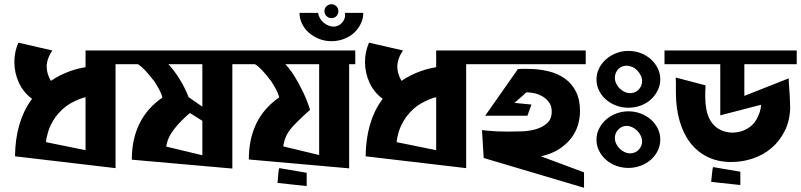

<svg xmlns="http://www.w3.org/2000/svg" viewBox="-20 -796 3792 909"><path d="M385 -85V-336Q355 -329 315.5 -307.5Q276 -286 242 -241Q217 -204 207.5 -171Q198 -138 198 -123ZM221 -413Q242 -428 265.5 -439.5Q289 -451 311.5 -459Q334 -467 353 -471.5Q372 -476 385 -478V-557H555V-492H527V0L51 -56Q53 -219 128 -323L132 -328Q91 -358 69.5 -404.5Q48 -451 48 -503Q48 -550 67 -594L228 -557Q201 -518 201 -480Q201 -447 221 -413Z M1108 -492H1080V2L604 -40Q604 -137 640.5 -211Q677 -285 749 -334L747 -341Q745 -349 737 -365.5Q729 -382 712 -409Q662 -475 633 -492H553V-557H1108ZM879 -261Q834 -223 803.5 -183.5Q773 -144 767 -102L938 -61V-224ZM938 -492H777Q799 -470 826.5 -427.5Q854 -385 873 -336L938 -291Z M1662 -492H1633V1L1158 -41Q1158 -236 1302 -335L1300 -342Q1298 -350 1290 -366.5Q1282 -383 1265 -410Q1215 -477 1187 -492H1106V-557H1662ZM1491 -492H1331Q1345 -478 1361 -455Q1377 -432 1391.5 -405.5Q1406 -379 1419 -351.5Q1432 -324 1440 -300L1448 -276Q1448 -276 1438.5 -267.5Q1429 -259 1415.5 -246.5Q1402 -234 1388 -220Q1374 -206 1364 -195Q1343 -171 1334 -150Q1325 -129 1321 -103L1491 -62ZM1294 70 1295 59Q1296 51 1296.5 41Q1297 31 1298 22Q1299 13 1300 7Q1301 1 1303 0L1432 22V85Z M1486 -735Q1488 -721 1495 -709Q1502 -697 1512.5 -688.5Q1523 -680 1535 -675Q1547 -670 1559 -670Q1582 -670 1598 -687Q1614 -704 1614 -725Q1614 -727 1613.5 -730Q1613 -733 1613 -735H1700Q1700 -708 1688 -683.5Q1676 -659 1656 -640.5Q1636 -622 1608 -611.5Q1580 -601 1549 -601Q1518 -601 1490.5 -612Q1463 -623 1442.5 -641Q1422 -659 1410 -683.5Q1398 -708 1398 -735ZM1582 -743Q1582 -729 1572.5 -719.5Q1563 -710 1549 -710Q1536 -710 1526 -719.5Q1516 -729 1516 -743Q1516 -757 1526 -766.5Q1536 -776 1549 -776Q1563 -776 1572.5 -766.5Q1582 -757 1582 -743Z M2045 -85V-336Q2015 -329 1975.5 -307.5Q1936 -286 1902 -241Q1877 -204 1867.5 -171Q1858 -138 1858 -123ZM1881 -413Q1902 -428 1925.5 -439.5Q1949 -451 1971.5 -459Q1994 -467 2013 -471.5Q2032 -476 2045 -478V-557H2215V-492H2187V0L1711 -56Q1713 -219 1788 -323L1792 -328Q1751 -358 1729.5 -404.5Q1708 -451 1708 -503Q1708 -550 1727 -594L1888 -557Q1861 -518 1861 -480Q1861 -447 1881 -413Z M2745 20V93L2270 -48L2262 -180L2291 -177Q2311 -175 2334 -174Q2357 -173 2381 -173Q2411 -173 2447.5 -174Q2484 -175 2516 -184Q2548 -193 2570 -212.5Q2592 -232 2592 -268Q2592 -296 2578 -313.5Q2564 -331 2546 -341Q2528 -351 2510.5 -354.5Q2493 -358 2485 -358L2473 -359Q2472 -359 2467 -354.5Q2462 -350 2454.5 -343Q2447 -336 2438.5 -329Q2430 -322 2424 -316L2415 -309L2496 -301L2477 -248H2277L2432 -469L2453 -470H2476Q2529 -470 2575 -459Q2621 -448 2654.5 -424Q2688 -400 2707 -362Q2726 -324 2726 -270Q2726 -237 2716 -203.5Q2706 -170 2683.5 -141Q2661 -112 2626 -89.5Q2591 -67 2541 -56ZM2753 -557V-492H2211V-557Z M2955 -555Q2986 -555 3013.5 -544.5Q3041 -534 3061.5 -515.5Q3082 -497 3094 -472.5Q3106 -448 3106 -420Q3106 -393 3094 -368.5Q3082 -344 3062 -325.5Q3042 -307 3014 -296.5Q2986 -286 2955 -286Q2924 -286 2896.5 -296.5Q2869 -307 2848.5 -325Q2828 -343 2816 -367.5Q2804 -392 2804 -420Q2804 -448 2816.5 -473Q2829 -498 2850 -516Q2871 -534 2898 -544.5Q2925 -555 2955 -555ZM3002 -370Q3020 -388 3020 -412Q3020 -426 3013.5 -439Q3007 -452 2997 -462.5Q2987 -473 2973.5 -479Q2960 -485 2947 -485Q2922 -485 2906.5 -468Q2891 -451 2891 -428Q2891 -413 2897.5 -400Q2904 -387 2914 -377Q2924 -367 2937 -361Q2950 -355 2964 -355Q2985 -355 3002 -370ZM2955 -269Q2986 -269 3013.5 -258.5Q3041 -248 3061.5 -230Q3082 -212 3094 -187.5Q3106 -163 3106 -135Q3106 -107 3094 -82.5Q3082 -58 3061.5 -40Q3041 -22 3013.5 -11.5Q2986 -1 2955 -1Q2925 -1 2897.5 -11Q2870 -21 2849.5 -39Q2829 -57 2816.5 -81.5Q2804 -106 2804 -135Q2804 -163 2816.5 -187.5Q2829 -212 2849.5 -230Q2870 -248 2897.5 -258.5Q2925 -269 2955 -269ZM3002 -85Q3020 -103 3020 -127Q3020 -140 3013.5 -153.5Q3007 -167 2997 -177Q2987 -187 2973.5 -193.5Q2960 -200 2947 -200Q2924 -200 2907.5 -183Q2891 -166 2891 -143Q2891 -128 2897.5 -115Q2904 -102 2914 -92Q2924 -82 2937 -76Q2950 -70 2964 -70Q2985 -70 3002 -85Z M3721 -284Q3719 -223 3695 -175.5Q3671 -128 3633 -95.5Q3595 -63 3545.5 -46Q3496 -29 3442 -29Q3378 -29 3329 -53.5Q3280 -78 3247 -121.5Q3214 -165 3197 -225.5Q3180 -286 3180 -357V-379Q3180 -392 3180 -404Q3180 -416 3179 -429L3320 -392Q3320 -384 3320 -377Q3320 -370 3319 -364V-334Q3319 -305 3324.5 -276.5Q3330 -248 3343.5 -225Q3357 -202 3381 -186.5Q3405 -171 3442 -168Q3475 -168 3498.5 -177.5Q3522 -187 3537.5 -201Q3553 -215 3562 -231.5Q3571 -248 3576 -263Q3581 -278 3582 -288Q3583 -298 3583 -300L3390 -250V-492H3126V-557H3752V-492H3504V-342L3714 -425Q3714 -408 3717 -373Q3720 -338 3721 -284ZM3347 65 3348 54Q3349 46 3350 36Q3351 26 3352 17Q3353 8 3354 2Q3355 -4 3356 -5L3485 17V80Z"/></svg>

Font: Shorif Bongobondhu ANSI V1
Style: Regular
Weight: 400
Designer: Shorif Uddin Shishir, Shorif art & Design, e-mail : shorifart@gmail.com, facebook : Shorif2001
Foundry: Lipighor Font Foundry
Version: Designed by Shorif Uddin Shishir | Developed by Niladri Shek